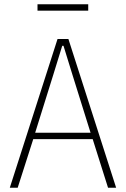

<svg xmlns="http://www.w3.org/2000/svg" viewBox="-20 -881 591 901"><path d="M487 0 415 -228H136L63 0H26L250 -698H301L525 0ZM320 -530 278 -666H272L230 -530L145 -258H405ZM156 -861H394V-831H156Z"/></svg>

Font: IBM Plex Sans Cond ExtLt
Style: Regular
Weight: 200
Width: 3
Designer: Mike Abbink, Paul van der Laan, Pieter van Rosmalen
Foundry: Bold Monday
Version: Version 1.3